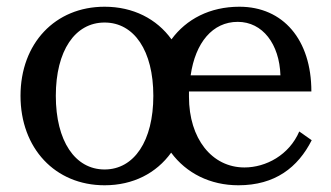

<svg xmlns="http://www.w3.org/2000/svg" viewBox="-20 -536 983 571"><path d="M291 -32C203 -32 146 -117 146 -251C146 -385 203 -469 291 -469C379 -469 436 -385 436 -251C436 -117 379 -32 291 -32ZM41 -251C41 -95 144 15 291 15C376 15 445 -21 489 -82C534 -21 605 15 689 15C798 15 866 -38 907 -119L870 -145C840 -75 771 -38 707 -38C610 -38 542 -124 542 -248V-264H906C906 -418 822 -516 692 -516C604 -516 534 -479 490 -419C446 -480 376 -516 291 -516C144 -516 41 -407 41 -251ZM547 -312C561 -409 612 -471 687 -471C761 -471 811 -405 814 -312Z"/></svg>

Font: LT Superior Serif Medium
Style: Regular
Weight: 500
Designer: Daniel Lyons
Foundry: LyonsType
Version: Version 2.120;FEAKit 1.0